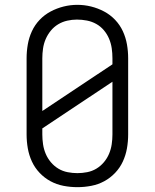

<svg xmlns="http://www.w3.org/2000/svg" viewBox="-20 -766 640 794"><path d="M300 8Q271 8 242.5 2.5Q214 -3 189 -16.5Q164 -30 144 -51Q124 -72 112 -98Q100 -124 95 -152.5Q90 -181 90 -210V-525Q90 -554 95 -582.5Q100 -611 112 -637Q124 -663 144 -684Q164 -705 189.5 -718.5Q215 -732 243 -739Q271 -746 300 -746Q329 -746 357 -739Q385 -732 410.5 -718.5Q436 -705 456 -684Q476 -663 488 -637Q500 -611 505 -582.5Q510 -554 510 -525V-210Q510 -181 505 -152.5Q500 -124 488 -98Q476 -72 456 -51Q436 -30 411 -16.5Q386 -3 357.5 2.5Q329 8 300 8ZM155 -307 445 -500V-525Q445 -546 442 -566.5Q439 -587 431 -606Q423 -625 409.5 -641Q396 -657 378 -667Q360 -677 339.5 -681Q319 -685 298 -685Q278 -685 258 -680.5Q238 -676 220.5 -665.5Q203 -655 190 -639Q177 -623 169 -604.5Q161 -586 158 -565.5Q155 -545 155 -525ZM300 -50Q320 -50 340.5 -54Q361 -58 378.5 -68.5Q396 -79 409.5 -95Q423 -111 431 -130Q439 -149 442 -169.5Q445 -190 445 -210V-428L155 -235V-210Q155 -190 158 -169.5Q161 -149 169 -130Q177 -111 190.5 -95Q204 -79 221.5 -68.5Q239 -58 259.5 -54Q280 -50 300 -50Z"/></svg>

Font: Iosevka Curly Slab LtEx
Style: Regular
Weight: 300
Width: 7
Monospace: yes
Designer: Belleve Invis
Foundry: Belleve Invis
Version: Version 11.1.0; ttfautohint (v1.8.3)